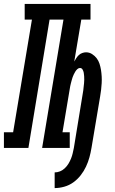

<svg xmlns="http://www.w3.org/2000/svg" viewBox="-67 -755 587 980"><path d="M212 205V125Q226 125 239.5 119.5Q253 114 264 103.5Q275 93 282.5 80.5Q290 68 295.5 54.5Q301 41 304 27.5Q307 14 310 0L355 -275Q357 -284 358 -293.5Q359 -303 360 -312Q361 -321 362 -330Q363 -339 363 -348Q363 -357 362.5 -366Q362 -375 360.5 -383.5Q359 -392 354.5 -400Q350 -408 341 -408Q334 -408 327.5 -402Q321 -396 317 -389Q313 -382 309.5 -375Q306 -368 303.5 -360.5Q301 -353 299 -345.5Q297 -338 295 -330.5Q293 -323 291.5 -315.5Q290 -308 289 -301L252 -80H289V0H148L257 -655H186L78 0H-47V-80H0L96 -655H59V-735H395V-655H348L312 -441Q317 -450 322.5 -458.5Q328 -467 335.5 -474Q343 -481 353 -484.5Q363 -488 372 -488Q389 -488 403 -479Q417 -470 426.5 -457.5Q436 -445 441 -429.5Q446 -414 448.5 -398Q451 -382 452 -365Q453 -348 452 -330.5Q451 -313 449 -296Q447 -279 444 -262L400 0Q396 24 389.5 48Q383 72 372 95.5Q361 119 344.5 140Q328 161 307 176Q286 191 261 198Q236 205 212 205Z"/></svg>

Font: Iosevka Slab Medium Oblique
Style: Regular
Weight: 500
Italic angle: -9°
Monospace: yes
Designer: Belleve Invis
Foundry: Belleve Invis
Version: Version 11.1.1; ttfautohint (v1.8.3)